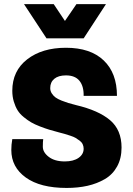

<svg xmlns="http://www.w3.org/2000/svg" viewBox="-20 -904 648 937"><path d="M305.2 13.2Q176.8 13.2 106 -37.6Q35.2 -88.4 35.2 -171.9Q35.2 -198.7 40 -225.1H190.9Q189 -212.9 189 -188Q189 -160.6 218 -138.4Q247.1 -116.2 295.9 -116.2Q338.4 -116.2 363.3 -133.5Q388.2 -150.9 388.2 -178.2Q388.2 -189.9 383.5 -200Q378.9 -210 368.4 -217.8Q357.9 -225.6 348.9 -231Q339.8 -236.3 322.8 -241.9Q305.7 -247.6 296.4 -250.2Q287.1 -252.9 268.1 -257.8Q240.2 -265.1 220.7 -271Q201.2 -276.9 175.3 -286.9Q149.4 -296.9 131.8 -307.1Q114.3 -317.4 95.5 -332.8Q76.7 -348.1 65.7 -366Q54.7 -383.8 47.4 -408.2Q40 -432.6 40 -460.9Q40 -558.1 112.8 -614.5Q185.5 -670.9 301.8 -670.9Q421.4 -670.9 486.1 -609.1Q550.8 -547.4 550.8 -436H388.2Q389.2 -483.4 367.7 -509.8Q346.2 -536.1 301.8 -536.1Q265.1 -536.1 245.1 -519.5Q225.1 -502.9 225.1 -474.1Q225.1 -460 232.7 -448.2Q240.2 -436.5 250.7 -428.7Q261.2 -420.9 280 -413.3Q298.8 -405.8 313.2 -401.4Q327.6 -397 351.1 -391.1Q460.9 -365.2 517.1 -317.6Q573.2 -270 573.2 -184.1Q573.2 -130.9 551.5 -91.6Q529.8 -52.2 491.7 -30Q453.6 -7.8 407.2 2.7Q360.8 13.2 305.2 13.2ZM97.2 -883.8H242.2L296.9 -801.8L353 -883.8H497.1L388.2 -716.8H207Z"/></svg>

Font: Human Sans Black
Style: Regular
Weight: 800
Designer: Tim Radville
Foundry: Continuum
Version: Version 1.000;FEAKit 1.0